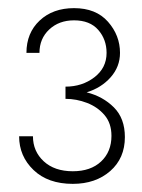

<svg xmlns="http://www.w3.org/2000/svg" viewBox="-20 -726 350 472"><path d="M159 -274Q215 -274 251 -305.5Q287 -337 287 -389Q287 -435 260 -462Q233 -489 193 -499Q229 -510 252 -536Q275 -562 275 -596Q275 -639 245.5 -672.5Q216 -706 162 -706Q110 -706 77.5 -675.5Q45 -645 45 -596H77Q77 -631 101 -653.5Q125 -676 162 -676Q201 -676 221.5 -652.5Q242 -629 242 -596Q242 -559 212 -536Q182 -513 141 -513V-505V-491V-483Q168 -483 194 -473Q220 -463 237 -443Q254 -423 254 -392Q254 -353 228.5 -329Q203 -305 159 -305Q114 -305 87.5 -329.5Q61 -354 61 -391H27Q27 -342 62.5 -308Q98 -274 159 -274Z"/></svg>

Font: Jost-300-LightPL
Style: Regular
Weight: 300
Version: Version 3.300; ttfautohint (v0.97) -l 8 -r 50 -G 200 -x 14 -